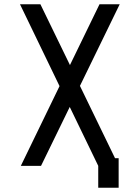

<svg xmlns="http://www.w3.org/2000/svg" viewBox="-20 -780 640 903"><path d="M521 -36 356 -376 543 -760H448L309 -474L170 -760H74L260 -375L78 0H173L308 -277L442 0V103H538V-36Z"/></svg>

Font: LXGW Marker Gothic
Style: Regular
Weight: 400
Version: Version 1.001